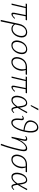

<svg xmlns="http://www.w3.org/2000/svg" viewBox="2014 -2764 1040 5107"><g transform="rotate(90 2533.5 -211.0)"><path d="M356 4Q340 4 330 -4Q320 -12 317.5 -29Q315 -46 320 -73L387 -407H420L356 -74Q354 -62 354.5 -52Q355 -42 359 -35.5Q363 -29 374 -29Q392 -29 414 -46.5Q436 -64 463 -92L479 -75Q456 -52 435 -34Q414 -16 394.5 -6Q375 4 356 4ZM74 0 171 -407H203L111 0ZM511 -374 75 -375 84 -409 522 -410Z M510 289Q524 226 536 167.5Q548 109 561 50Q574 -9 587 -70.5Q600 -132 615 -201Q630 -269 663.5 -316.5Q697 -364 743 -389.5Q789 -415 840 -415Q893 -415 926.5 -389.5Q960 -364 971.5 -318.5Q983 -273 971 -213Q959 -151 926 -101.5Q893 -52 847.5 -23.5Q802 5 749 5Q718 5 691.5 -5.5Q665 -16 645 -35Q625 -54 614 -80L627 -99Q645 -63 677 -44.5Q709 -26 746 -26Q792 -26 829.5 -50.5Q867 -75 894 -117Q921 -159 932 -213Q947 -292 920.5 -337.5Q894 -383 832 -383Q792 -383 756 -362Q720 -341 693.5 -300Q667 -259 654 -200Q648 -171 642.5 -147Q637 -123 630.5 -92.5Q624 -62 614 -15Q604 32 588.5 105Q573 178 550 289Z M1185 6Q1134 6 1103 -20Q1072 -46 1061 -91Q1050 -136 1062 -193Q1076 -259 1110 -309.5Q1144 -360 1192 -388Q1240 -416 1292 -416Q1342 -416 1373.5 -391Q1405 -366 1416 -321.5Q1427 -277 1415 -219Q1402 -156 1368.5 -105Q1335 -54 1287.5 -24Q1240 6 1185 6ZM1194 -25Q1237 -25 1274 -50.5Q1311 -76 1337.5 -120Q1364 -164 1374 -217Q1390 -289 1367 -337.5Q1344 -386 1284 -386Q1244 -386 1207 -362.5Q1170 -339 1142.5 -296.5Q1115 -254 1103 -195Q1087 -117 1112 -71Q1137 -25 1194 -25Z M1628 6Q1577 6 1546 -20Q1515 -46 1504 -91Q1493 -136 1505 -193Q1519 -257 1553.5 -305.5Q1588 -354 1640.5 -381.5Q1693 -409 1758 -410H1970L1960 -374Q1898 -375 1842 -375Q1786 -375 1750 -375Q1698 -375 1656 -353Q1614 -331 1585.5 -290.5Q1557 -250 1545 -195Q1529 -117 1554.5 -71.5Q1580 -26 1637 -26Q1680 -26 1716.5 -51.5Q1753 -77 1779 -120.5Q1805 -164 1816 -217Q1821 -239 1822.5 -263Q1824 -287 1823 -309.5Q1822 -332 1819 -352Q1816 -372 1810 -386L1836 -393Q1845 -371 1852.5 -343.5Q1860 -316 1862 -283Q1864 -250 1854 -210Q1845 -166 1824 -127Q1803 -88 1773 -58Q1743 -28 1706 -11Q1669 6 1628 6Z M2297 4Q2281 4 2271 -4Q2261 -12 2258.5 -29Q2256 -46 2261 -73L2328 -407H2361L2297 -74Q2295 -62 2295.5 -52Q2296 -42 2300 -35.5Q2304 -29 2315 -29Q2333 -29 2355 -46.5Q2377 -64 2404 -92L2420 -75Q2397 -52 2376 -34Q2355 -16 2335.5 -6Q2316 4 2297 4ZM2015 0 2112 -407H2144L2052 0ZM2452 -374 2016 -375 2025 -409 2463 -410Z M2639 5Q2592 5 2564.5 -23Q2537 -51 2529.5 -99Q2522 -147 2534 -206Q2547 -267 2575.5 -314.5Q2604 -362 2642.5 -388.5Q2681 -415 2723 -415Q2756 -415 2777.5 -399Q2799 -383 2811.5 -355Q2824 -327 2831.5 -290Q2839 -253 2844 -211Q2850 -164 2855.5 -122Q2861 -80 2873 -53.5Q2885 -27 2906 -27Q2924 -27 2940 -41Q2956 -55 2973 -71L2987 -55Q2968 -34 2943.5 -15Q2919 4 2893 4Q2868 4 2853.5 -14.5Q2839 -33 2830.5 -63Q2822 -93 2817 -129Q2812 -165 2808 -200Q2803 -253 2793.5 -295Q2784 -337 2766.5 -361Q2749 -385 2717 -385Q2686 -385 2657 -362Q2628 -339 2606 -297.5Q2584 -256 2573 -203Q2564 -154 2568.5 -114Q2573 -74 2593 -50.5Q2613 -27 2649 -27Q2678 -27 2706.5 -44.5Q2735 -62 2764.5 -95Q2794 -128 2825 -175.5Q2856 -223 2889.5 -284Q2923 -345 2960 -418L2992 -406Q2951 -332 2915.5 -269Q2880 -206 2846 -155Q2812 -104 2779 -68.5Q2746 -33 2711.5 -14Q2677 5 2639 5ZM2773 -511 2873 -711H2915L2802 -511Z M3136 -222Q3138 -241 3139 -257.5Q3140 -274 3136 -284.5Q3132 -295 3116 -295Q3107 -295 3093 -290Q3079 -285 3068 -276L3058 -292Q3075 -307 3095 -316Q3115 -325 3134 -325Q3161 -325 3169.5 -309.5Q3178 -294 3177.5 -271.5Q3177 -249 3174 -228Q3167 -167 3171.5 -121.5Q3176 -76 3195 -51Q3214 -26 3247 -26Q3282 -26 3312.5 -51.5Q3343 -77 3368.5 -122Q3394 -167 3415 -227Q3436 -287 3450 -355Q3464 -425 3466.5 -484Q3469 -543 3458.5 -586.5Q3448 -630 3424.5 -654Q3401 -678 3365 -678Q3330 -678 3300 -657Q3270 -636 3249.5 -602Q3229 -568 3222 -529Q3215 -482 3234 -443.5Q3253 -405 3308.5 -379Q3364 -353 3463 -342L3456 -314Q3374 -322 3318.5 -340.5Q3263 -359 3231 -387Q3199 -415 3188 -450.5Q3177 -486 3185 -528Q3193 -576 3220 -617.5Q3247 -659 3286.5 -685Q3326 -711 3372 -711Q3431 -711 3464.5 -667Q3498 -623 3504.5 -542.5Q3511 -462 3487 -353Q3464 -241 3426 -160Q3388 -79 3340.5 -35.5Q3293 8 3238 8Q3205 8 3182 -9Q3159 -26 3146.5 -57Q3134 -88 3131.5 -130Q3129 -172 3136 -222Z M3805 282Q3828 222 3846 166.5Q3864 111 3880 56Q3896 1 3911 -57.5Q3926 -116 3941 -181Q3960 -259 3962 -302Q3964 -345 3952 -363Q3940 -381 3915 -381Q3879 -381 3840.5 -350.5Q3802 -320 3766 -267.5Q3730 -215 3701 -146.5Q3672 -78 3654 0H3625Q3648 -93 3682.5 -169Q3717 -245 3758 -300Q3799 -355 3843 -385Q3887 -415 3930 -415Q3970 -415 3987 -392Q4004 -369 4002 -319Q4000 -269 3981 -186Q3963 -105 3942.5 -28.5Q3922 48 3897.5 125.5Q3873 203 3842 289ZM3618 0 3688 -331Q3690 -339 3691 -351.5Q3692 -364 3686.5 -374Q3681 -384 3662 -384Q3650 -384 3635 -378.5Q3620 -373 3607 -363L3596 -379Q3615 -396 3637.5 -405.5Q3660 -415 3681 -415Q3707 -415 3717.5 -401Q3728 -387 3728.5 -368Q3729 -349 3725 -332L3654 0Z M4221 6Q4170 6 4139 -20Q4108 -46 4097 -91Q4086 -136 4098 -193Q4112 -257 4146.5 -305.5Q4181 -354 4233.5 -381.5Q4286 -409 4351 -410H4563L4553 -374Q4491 -375 4435 -375Q4379 -375 4343 -375Q4291 -375 4249 -353Q4207 -331 4178.5 -290.5Q4150 -250 4138 -195Q4122 -117 4147.5 -71.5Q4173 -26 4230 -26Q4273 -26 4309.5 -51.5Q4346 -77 4372 -120.5Q4398 -164 4409 -217Q4414 -239 4415.5 -263Q4417 -287 4416 -309.5Q4415 -332 4412 -352Q4409 -372 4403 -386L4429 -393Q4438 -371 4445.5 -343.5Q4453 -316 4455 -283Q4457 -250 4447 -210Q4438 -166 4417 -127Q4396 -88 4366 -58Q4336 -28 4299 -11Q4262 6 4221 6Z M4686 5Q4639 5 4611.5 -23Q4584 -51 4576.5 -99Q4569 -147 4581 -206Q4594 -267 4622.5 -314.5Q4651 -362 4689.5 -388.5Q4728 -415 4770 -415Q4803 -415 4824.5 -399Q4846 -383 4858.5 -355Q4871 -327 4878.5 -290Q4886 -253 4891 -211Q4897 -164 4902.5 -122Q4908 -80 4920 -53.5Q4932 -27 4953 -27Q4971 -27 4987 -41Q5003 -55 5020 -71L5034 -55Q5015 -34 4990.5 -15Q4966 4 4940 4Q4915 4 4900.5 -14.5Q4886 -33 4877.5 -63Q4869 -93 4864 -129Q4859 -165 4855 -200Q4850 -253 4840.5 -295Q4831 -337 4813.5 -361Q4796 -385 4764 -385Q4733 -385 4704 -362Q4675 -339 4653 -297.5Q4631 -256 4620 -203Q4611 -154 4615.5 -114Q4620 -74 4640 -50.5Q4660 -27 4696 -27Q4725 -27 4753.5 -44.5Q4782 -62 4811.5 -95Q4841 -128 4872 -175.5Q4903 -223 4936.5 -284Q4970 -345 5007 -418L5039 -406Q4998 -332 4962.5 -269Q4927 -206 4893 -155Q4859 -104 4826 -68.5Q4793 -33 4758.5 -14Q4724 5 4686 5Z"/></g></svg>

Font: Ysabeau Infant ExtraLight
Style: Italic
Weight: 250
Italic angle: -12°
Designer: Christian Thalmann (Catharsis Fonts)
Version: Version 2.001;gftools[0.9.30]; featfreeze: ss01,ss02,lnum